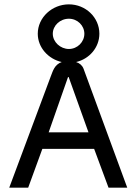

<svg xmlns="http://www.w3.org/2000/svg" viewBox="-20 -862 627 882"><path d="M292.5 -508H295.5L386.5 -254H203.5ZM363.5 -547C357.5 -562 345.5 -572 329.5 -577C390.5 -591 436.5 -644 436.5 -707C436.5 -782 373.5 -842 296.5 -842C219.5 -842 153.5 -782 153.5 -707C153.5 -644 201.5 -591 263.5 -577C229.5 -565 222.5 -534 213.5 -512L22.5 0H109.5L174.5 -178H412.5L478.5 0H564.5ZM296.5 -776C335.5 -776 367.5 -745 367.5 -707C367.5 -669 335.5 -637 296.5 -637C257.5 -637 222.5 -669 222.5 -707C222.5 -745 256.5 -776 296.5 -776Z"/></svg>

Font: Charger
Style: Bd
Weight: 400
Designer: Jasper
Foundry: Cannot Into Space Fonts
Version: Version 0.98